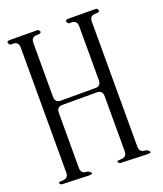

<svg xmlns="http://www.w3.org/2000/svg" viewBox="-135 -843 770 907"><g transform="rotate(-20 250.0 -389.5)"><path d="M312.5 -29.3Q290 -44.9 323.2 -44.9Q352.5 -44.9 352.5 -74.2V-351.6Q352.5 -380.9 323.2 -380.9H150.4Q122.1 -380.9 122.1 -351.6V-74.2Q122.1 -44.9 151.4 -44.9L162.1 -41Q184.6 -24.4 156.2 -24.4L18.6 -29.3Q-3.9 -44.9 29.3 -44.9Q58.6 -44.9 58.6 -73.2V-703.1Q58.6 -732.4 29.3 -732.4H16.6Q-3.9 -753.9 25.4 -753.9L164.1 -752.9Q184.6 -732.4 151.4 -732.4Q122.1 -732.4 122.1 -703.1V-431.6Q122.1 -402.3 151.4 -402.3H324.2Q352.5 -402.3 352.5 -431.6V-703.1Q352.5 -732.4 323.2 -732.4H310.5Q290 -753.9 319.3 -753.9L458 -752.9Q478.5 -732.4 445.3 -732.4Q416 -732.4 416 -704.1V-74.2Q416 -44.9 445.3 -44.9L456.1 -41Q478.5 -24.4 450.2 -24.4Z"/></g></svg>

Font: B2 Hana
Style: Regular
Weight: 500
Version: 2020-08-05; (max)